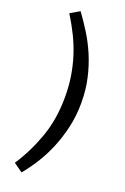

<svg xmlns="http://www.w3.org/2000/svg" viewBox="-164 -761 629 965"><g transform="rotate(20 150.5 -278.5)"><path d="M90 -710Q120 -669 149 -622.5Q178 -576 200.5 -523Q223 -470 237 -409Q251 -348 251 -278Q251 -208 236.5 -145.5Q222 -83 199 -28.5Q176 26 147 71.5Q118 117 88 153L40 119Q95 35 129.5 -62.5Q164 -160 164 -278Q164 -337 155.5 -389.5Q147 -442 131.5 -490.5Q116 -539 93 -586Q70 -633 40 -681Z"/></g></svg>

Font: Ek Mukta
Style: Regular
Weight: 400
Designer: Girish Dalvi and Yashodeep Gholap
Foundry: Ek Type
Version: Version 2.538;PS 1.001;hotconv 16.6.51;makeotf.lib2.5.65220;